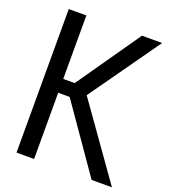

<svg xmlns="http://www.w3.org/2000/svg" viewBox="-150 -949 930 1057"><g transform="rotate(20 314.5 -420.5)"><path d="M70 0V-841H173V-469H240L499 -841H617L325 -429L629 0H510L240 -388H173V0Z"/></g></svg>

Font: Matangi SemiBold
Style: Regular
Weight: 600
Designer: Prashant Pant
Foundry: The Graphic Ant
Version: Version 3.002